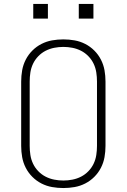

<svg xmlns="http://www.w3.org/2000/svg" viewBox="-20 -942 640 970"><path d="M300 8Q271 8 243 3Q215 -2 189.5 -15Q164 -28 143.5 -48.5Q123 -69 110 -94.5Q97 -120 92 -148Q87 -176 87 -205V-530Q87 -559 92 -587Q97 -615 110 -640.5Q123 -666 143.5 -686.5Q164 -707 189.5 -720Q215 -733 243 -738Q271 -743 300 -743Q329 -743 357 -738Q385 -733 410.5 -720Q436 -707 456.5 -686.5Q477 -666 490 -640.5Q503 -615 508 -587Q513 -559 513 -530V-205Q513 -176 508 -148Q503 -120 490 -94.5Q477 -69 456.5 -48.5Q436 -28 410.5 -15Q385 -2 357 3Q329 8 300 8ZM300 -30Q323 -30 346 -34.5Q369 -39 389.5 -49.5Q410 -60 426.5 -77Q443 -94 453 -115Q463 -136 466.5 -159Q470 -182 470 -205V-530Q470 -553 466.5 -576Q463 -599 453 -620Q443 -641 426.5 -658Q410 -675 389.5 -685.5Q369 -696 346 -700.5Q323 -705 300 -705Q277 -705 254 -700.5Q231 -696 210.5 -685.5Q190 -675 173.5 -658Q157 -641 147 -620Q137 -599 133.5 -576Q130 -553 130 -530V-205Q130 -182 133.5 -159Q137 -136 147 -115Q157 -94 173.5 -77Q190 -60 210.5 -49.5Q231 -39 254 -34.5Q277 -30 300 -30ZM378 -848V-922H452V-848ZM148 -848V-922H222V-848Z"/></svg>

Font: Iosevka SS04 XLt Ex
Style: Regular
Weight: 200
Width: 7
Monospace: yes
Designer: Belleve Invis
Foundry: Belleve Invis
Version: Version 19.0.0; ttfautohint (v1.8.4)